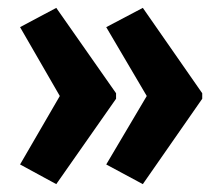

<svg xmlns="http://www.w3.org/2000/svg" viewBox="-20 -518 561 488"><path d="M494 -267V-281L343 -498L250 -449L353 -274L250 -100L343 -50ZM275 -267V-281L123 -498L31 -449L132 -274L31 -100L123 -50Z"/></svg>

Font: Noto Sans Thai Looped ExtraCondensed
Style: Bold
Weight: 700
Width: 2
Designer: Sasikarn Vongin, Ben Mitchell
Foundry: The Fontpad Ltd
Version: Version 1.001